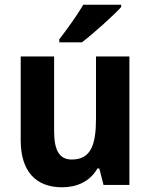

<svg xmlns="http://www.w3.org/2000/svg" viewBox="-20 -786 640 816"><path d="M495 -756V-766H334C308 -721 265 -662 232 -619V-606H328C378 -644 461 -719 495 -756ZM530 -546H388V-282C388 -170 366 -108 285 -108C232 -108 210 -148 210 -228V-546H68V-190C68 -56 134 10 244 10C307 10 363 -15 394 -70H402L420 0H530Z"/></svg>

Font: Noto Sans Arabic UI SmCn
Style: Bold
Weight: 700
Width: 4
Designer: Monotype Design Team, Nadine Chahine and Nizar Qandah
Foundry: Monotype Imaging Inc.
Version: Version 2.010